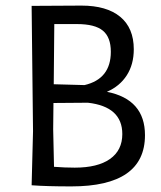

<svg xmlns="http://www.w3.org/2000/svg" viewBox="-20 -662 577 686"><path d="M498 -179C498 -264.3 452.7 -316 362 -334C392.7 -347.3 416.3 -367 433 -393C449.7 -419 458 -450 458 -486C458 -536.7 441.8 -575.3 409.5 -602C377.2 -628.7 331 -642 271 -642L93 -641L98 -193L93 0H94C129.3 2.7 176.3 4 235 4C410.3 4 498 -57 498 -179ZM347.5 -552.5C366.5 -536.8 376 -511.7 376 -477C376 -412.3 344.7 -372.7 282 -358L172 -361L174 -576H255C297.7 -576 328.5 -568.2 347.5 -552.5ZM373 -94C343.7 -73.3 301.7 -63 247 -63C223.7 -63 199 -64 173 -66L170 -200L171 -294L294 -295C376 -285.7 417 -248.3 417 -183C417 -144.3 402.3 -114.7 373 -94Z"/></svg>

Font: Alegreya Sans
Style: Regular
Weight: 400
Designer: Juan Pablo del Peral
Foundry: Huerta Tipografica
Version: Version 1.000;PS 001.000;hotconv 1.0.70;makeotf.lib2.5.58329